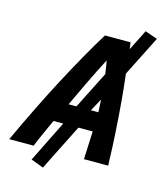

<svg xmlns="http://www.w3.org/2000/svg" viewBox="-194 -867 901 1065"><g transform="rotate(15 256.5 -335.0)"><path d="M154 104 82 77 200 -161H144Q128 -124 109 -83.5Q90 -43 73 0H-67Q-19 -104 28 -199.5Q75 -295 121 -382Q167 -469 211 -547Q255 -625 297 -693H444Q445 -684 446.5 -674.5Q448 -665 449 -655L509 -774L580 -749L464 -519Q473 -444 480 -363Q487 -282 492.5 -192.5Q498 -103 501 0H362L369 -161H287ZM329 -272H372Q371 -290 370 -308Q369 -326 368 -344ZM201 -272H246L354 -486Q351 -509 348.5 -524Q346 -539 342 -562Q323 -525 304 -487.5Q285 -450 261 -399.5Q237 -349 201 -272Z"/></g></svg>

Font: Ubuntu Sans Mono
Style: Italic
Weight: 400
Italic angle: -13.5°
Monospace: yes
Designer: Dalton Maag Ltd
Foundry: Dalton Maag Ltd
Version: Version 1.006